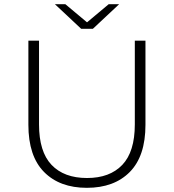

<svg xmlns="http://www.w3.org/2000/svg" viewBox="-20 -895 833 920"><path d="M396 5Q266 5 191 -71Q116 -147 116 -297V-700H167V-299Q167 -168 227 -105Q287 -42 397 -42Q506 -42 566 -105Q626 -168 626 -299V-700H677V-297Q677 -147 602 -71Q527 5 396 5ZM369 -757 243 -875H293L397 -788L501 -875H551L425 -757Z"/></svg>

Font: Montserrat Light
Style: Regular
Weight: 300
Designer: Julieta Ulanovsky
Foundry: Julieta Ulanovsky
Version: Version 9.000; ttfautohint (v1.8.4.7-5d5b)